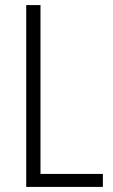

<svg xmlns="http://www.w3.org/2000/svg" viewBox="-20 -734 444 754"><path d="M83 0V-714H139V-51H384V0Z"/></svg>

Font: Noto Sans Gurmukhi Condensed Light
Style: Regular
Weight: 300
Width: 3
Designer: Jelle Bosma - Monotype Design Team
Foundry: Monotype Imaging Inc.
Version: Version 2.004; ttfautohint (v1.8.4.7-5d5b)